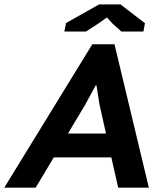

<svg xmlns="http://www.w3.org/2000/svg" viewBox="-49 -872 736 892"><path d="M468.3 -140.6H200.7L116.7 0H-29.3L379.9 -666.5H482.9L642.6 0H500ZM266.6 -251.5H443.4L412.6 -389.6L399.4 -475.1H395.5L348.6 -388.7ZM411.6 -851.6H510.7L624.5 -764.2L617.2 -725.6H514.6L473.1 -763.2L447.8 -791L410.2 -764.2L350.6 -725.6H250L257.8 -765.1Z"/></svg>

Font: PT Astra Sans
Style: Bold Italic
Weight: 700
Italic angle: -16°
Designer: A.Korolkova, I. Chaeva
Foundry: ParaType Ltd
Version: Version 1.002W